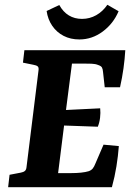

<svg xmlns="http://www.w3.org/2000/svg" viewBox="-20 -783 561 803"><path d="M418 -418 411 -481Q410 -494 406.5 -500.5Q403 -507 391 -511Q379 -516 363.5 -516.5Q348 -517 334 -517H281L256 -323L399 -330Q401 -311 398.5 -290.5Q396 -270 389 -253L248 -258L223 -59H278Q300 -59 319 -61Q338 -63 351 -67Q362 -71 368 -78.5Q374 -86 379 -99L413 -178L477 -172Q474 -131 467 -87.5Q460 -44 448 0H14L20 -52L67 -61Q78 -63 84 -68Q90 -73 91 -85L141 -488Q143 -501 137.5 -505.5Q132 -510 120 -512L76 -521L82 -573H504Q502 -537 496.5 -497.5Q491 -458 482 -418ZM312 -618Q275 -618 246 -633Q217 -648 198.5 -675Q180 -702 175 -737L228 -762Q244 -733 268 -718.5Q292 -704 323 -704Q355 -704 382.5 -719.5Q410 -735 429 -763L476 -736Q454 -684 409.5 -651Q365 -618 312 -618Z"/></svg>

Font: Yrsa
Style: Bold Italic
Weight: 700
Italic angle: -7.10001°
Version: Version 2.004